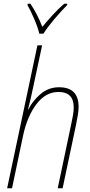

<svg xmlns="http://www.w3.org/2000/svg" viewBox="-20 -1001 479 1021"><path d="M211 -822Q233 -857 270 -900.5Q307 -944 337 -974L338 -981H321Q289 -953 258.5 -919.5Q228 -886 205 -858Q180 -924 142 -981H128L126 -974Q142 -947 162 -900Q182 -853 189 -822ZM44 0 103 -281Q125 -383 174 -447.5Q223 -512 291 -512Q372 -512 372 -430Q372 -410 368 -387.5Q364 -365 359 -342L287 0H313L384 -336Q389 -360 393.5 -386.5Q398 -413 398 -433Q398 -537 294 -537Q237 -537 194.5 -500Q152 -463 131 -419H129Q136 -447 143.5 -478.5Q151 -510 157 -540L204 -760H179L18 0Z"/></svg>

Font: Noto Sans Display SemiCondensed Thin
Style: Italic
Weight: 250
Width: 4
Designer: Monotype Design team
Foundry: Monotype Imaging Inc.
Version: 1.000